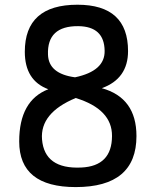

<svg xmlns="http://www.w3.org/2000/svg" viewBox="-20 -759 650 801"><path d="M303.2 -739.3Q83.5 -739.3 83.5 -543Q83.5 -422.9 181.6 -386.7Q60.1 -339.8 60.1 -168.9Q60.1 21.5 295.9 21.5Q549.3 21.5 549.3 -191.4Q549.3 -351.1 404.8 -391.1Q514.2 -430.7 514.2 -545.9Q514.2 -739.3 303.2 -739.3ZM416.5 -547.4Q418.5 -462.9 293 -436.5Q182.6 -451.2 180.2 -531.2Q175.8 -650.9 306.2 -649.9Q415 -648.9 416.5 -547.4ZM155.3 -177.7Q146.5 -288.1 295.9 -350.1Q448.2 -303.2 447.3 -191.4Q446.8 -65.9 319.3 -60.1Q165.5 -52.7 155.3 -177.7Z"/></svg>

Font: Comic Relief
Style: Regular
Weight: 400
Designer: Jeff Davis
Foundry: Loudifier
Version: Version 1.200; ttfautohint (v1.8.4.7-5d5b)